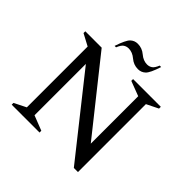

<svg xmlns="http://www.w3.org/2000/svg" viewBox="-210 -1027 1219 1219"><g transform="rotate(45 399.5 -417.5)"><path d="M60 0V-16L140 -56V-602L61 -644V-660H208L590 -180V-606L490 -644V-660H739V-644L660 -605V5H623L210 -516V-55L310 -16V0ZM258 -726Q283 -801 303.5 -820.5Q324 -840 353 -840Q392 -840 422.5 -814Q453 -788 487 -788Q506 -788 521 -798Q536 -808 549 -840H562Q538 -765 517 -745.5Q496 -726 467 -726Q428 -726 397.5 -752Q367 -778 333 -778Q314 -778 299 -768Q284 -758 271 -726Z"/></g></svg>

Font: Spectral
Style: Regular
Weight: 400
Designer: Jean-Baptiste Levee
Foundry: Production Type
Version: Version 1.002